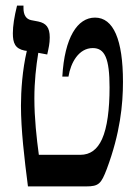

<svg xmlns="http://www.w3.org/2000/svg" viewBox="-20 -667 483 687"><path d="M80 0H288C334 0 342 -10 362 -62C410 -190 420 -293 420 -374C420 -525 386 -604 320 -604C257 -604 211 -533 203 -393H225C233 -443 262 -495 312 -495C355 -495 372 -458 372 -354C372 -277 364 -211 345 -169C328 -132 303 -113 267 -113H119C111 -172 103 -244 103 -315C103 -375 109 -429 117 -478L149 -472C154 -495 158 -511 158 -533C158 -569 145 -584 117 -590L91 -595C73 -599 64 -614 64 -638V-647H41C31 -607 26 -574 26 -548C26 -513 34 -493 68 -486L76 -485C60 -417 55 -342 55 -289C55 -203 67 -101 80 0Z"/></svg>

Font: Noto Serif Hebrew ExtraCondensed SemiBold
Style: Regular
Weight: 600
Width: 2
Designer: Monotype Design Team
Foundry: Monotype Imaging Inc.
Version: Version 2.004